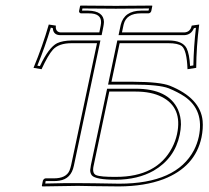

<svg xmlns="http://www.w3.org/2000/svg" viewBox="-20 -666 750 688"><path d="M371.6 -337.9 315.4 -71.8Q309.6 -44.9 324.2 -38.6Q340.3 -31.7 396 -32.2Q542 -32.2 596.7 -136.7Q608.9 -160.2 614.3 -185.1Q634.8 -280.8 559.6 -318.8Q522.5 -337.9 465.8 -337.9ZM640.1 -549.8Q662.1 -550.8 667 -574.2L693.8 -578.1Q683.6 -499.5 683.1 -422.9L651.9 -418Q649.4 -486.3 631.3 -501Q617.2 -511.2 583.5 -511.2H408.7L379.4 -373H458.5Q552.7 -372.6 588.4 -358.9Q698.2 -314.5 706.1 -232.9Q708.5 -205.6 702.1 -173.8Q679.7 -67.9 565.9 -23.9Q498.5 1.5 406.7 2Q357.4 2 315.4 1Q284.2 0 258.8 0L131.8 2L129.9 0L133.8 -19Q137.2 -26.4 143.6 -26.9H172.9Q216.8 -26.9 229 -54.7Q232.4 -63.5 234.9 -74.2L327.6 -511.2H236.8Q190.4 -511.2 169.4 -487.8Q152.3 -468.8 128.9 -418L100.1 -422.9Q132.8 -501.5 154.8 -578.1L180.2 -574.2Q177.7 -551.8 196.8 -549.8H335.9L340.8 -574.2Q349.1 -613.8 308.6 -617.7Q302.2 -618.2 296.4 -618.2H269.5Q263.2 -620.1 263.2 -626L267.1 -645L269.5 -646Q270.5 -646 395 -645L524.4 -646L525.9 -645L522 -626Q519 -618.7 512.2 -618.2H485.4Q433.1 -618.2 423.3 -579.1Q422.9 -576.7 422.4 -575.2L417 -549.8ZM363.8 -348.1H465.8Q583.5 -348.1 617.7 -273.4Q628.4 -249 628.4 -220.2Q627.9 -201.7 624 -183.1Q606 -98.1 530.3 -54.2Q474.1 -22.5 396 -22Q322.3 -22 309.1 -37.6Q303.2 -45.4 303.2 -56.2Q303.7 -63.5 305.7 -74.2ZM640.1 -540H404.8L412.6 -577.1Q425.3 -627.4 485.4 -627.9Q489.7 -627.9 499 -627.9Q508.3 -627.9 512.2 -627.9L514.2 -635.7Q425.8 -634.8 395 -634.8Q359.4 -634.8 275.4 -635.7L273.9 -627.9H296.4Q351.6 -626.5 352.5 -587.4Q352.1 -579.6 350.6 -571.8L344.2 -540H196.8Q171.9 -540 169.4 -563Q169.4 -564.9 168.9 -565.4L162.1 -566.9Q141.6 -498.5 113.8 -430.7L123 -429.2Q154.8 -496.1 184.6 -511.2Q204.6 -520.5 236.8 -521H339.8L244.6 -71.8Q234.9 -24.9 192.4 -18.6Q182.6 -17.1 172.9 -17.1Q168 -17.1 158.2 -17.1Q148.4 -17.1 143.6 -17.1L142.1 -8.3Q215.8 -10.3 258.8 -9.8Q285.2 -9.8 315.9 -9.3Q357.9 -8.3 406.7 -7.8Q612.3 -7.8 675.3 -128.4Q687 -151.4 692.4 -176.3Q712.4 -271.5 641.1 -320.3Q617.7 -335.9 584.5 -349.6Q550.3 -362.8 458.5 -362.8H367.2L400.4 -521H583.5Q634.3 -521 648.9 -492.7Q658.7 -472.2 661.1 -429.7L672.9 -431.6Q674.3 -499.5 682.1 -566.4L674.8 -564.9Q665 -541 640.1 -540Z"/></svg>

Font: Linux Biolinum Outline O
Style: Italic
Weight: 400
Italic angle: -12°
Designer: Philipp H. Poll
Foundry: Philipp H. Poll
Version: Version 0.6.2